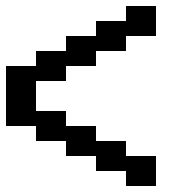

<svg xmlns="http://www.w3.org/2000/svg" viewBox="-20 -620 590 640"><path d="M200 -150V-100H300V-50H400V0H500V-100H400V-150H300V-200H200V-250H100V-350H200V-400H300V-450H400V-500H500V-600H400V-550H300V-500H200V-450H100V-400H0V-200H100V-150Z"/></svg>

Font: Analogue OS
Style: Regular
Weight: 400
Designer: AbFarid
Version: Version 1.000